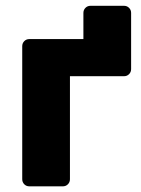

<svg xmlns="http://www.w3.org/2000/svg" viewBox="-20 -658 499 678"><path d="M417.9 -637.5Q428.5 -637.5 435.7 -630.3Q443 -623 443 -612.4V-414Q443 -403.4 435.7 -396.1Q428.5 -388.9 417.9 -388.9H227V-25.1Q227 -14.5 219.7 -7.2Q212.5 0 201.9 0H83.6Q73 0 65.8 -7.2Q58.5 -14.5 58.5 -25.1V-494.9Q58.5 -505.5 65.8 -512.8Q73 -520 83.6 -520H274.5V-612.4Q274.5 -623 281.8 -630.3Q289 -637.5 299.6 -637.5Z"/></svg>

Font: Rubik Light
Style: Regular
Weight: 300
Designer: Hubert and Fischer
Foundry: Hubert and Fischer
Version: Version 2.300;gftools[0.9.30]